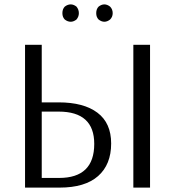

<svg xmlns="http://www.w3.org/2000/svg" viewBox="-20 -854 797 874"><path d="M302 -755Q288 -755 275 -765Q264 -776 264 -794Q264 -813 275 -824Q288 -834 302 -834Q315 -834 328 -824Q339 -811 339 -794Q339 -778 328 -765Q315 -755 302 -755ZM429 -765Q418 -776 418 -794Q418 -813 429 -824Q442 -834 455 -834Q468 -834 481 -824Q493 -812 493 -794Q493 -777 481 -765Q468 -755 455 -755Q442 -755 429 -765ZM94 0V-650H170V-388H247Q361 -388 423.5 -341Q486 -294 486 -201Q486 -105 426.5 -52.5Q367 0 251 0ZM587 0V-650H663V0ZM170 -44H249Q409 -44 409 -199Q409 -346 247 -346H170Z"/></svg>

Font: Arsenal
Style: Regular
Weight: 400
Designer: Andrij Shevchenko
Foundry: Stairsfor
Version: Version 2.001;PS 002.001;hotconv 1.0.88;makeotf.lib2.5.64775